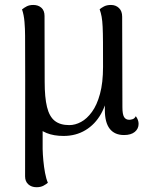

<svg xmlns="http://www.w3.org/2000/svg" viewBox="-20 -541 613 783"><path d="M239.2 13.4Q159.8 13.4 121.6 -34Q83.4 -81.3 82.8 -197.3L82.3 -395.3Q82.3 -422.1 79.9 -451.3Q77.5 -480.5 69.8 -502.6Q77.9 -509.3 88.8 -515Q99.8 -520.8 116 -520.8Q136 -520.8 148.8 -509.3Q161.6 -497.8 161.6 -476.2L162.2 -206.9Q162.2 -143.6 171.7 -104.7Q181.2 -65.7 203.3 -48.2Q225.3 -30.8 262.5 -30.8Q286.6 -30.8 310.5 -43.7Q334.5 -56.5 355 -84.7Q375.5 -112.8 387.8 -158.2Q400.2 -203.5 400.2 -268.5Q400.2 -328.9 400 -367.8Q399.8 -406.8 398.6 -431.6Q397.4 -456.5 394.5 -472.5Q391.6 -488.5 386.4 -503.1Q392.2 -508.4 403.8 -514.6Q415.4 -520.8 432.5 -520.8Q452.1 -520.8 465.1 -508.3Q478.2 -495.9 478.2 -472.9L479.2 -103.4Q479.2 -75.4 485.9 -63.9Q492.7 -52.5 507.3 -52.5Q512.8 -52.5 520.8 -55Q528.8 -57.5 533.8 -67.2Q545.2 -52.1 545.2 -36Q545.2 -15.8 529.6 -3Q514 9.7 485.8 9.7Q447.5 9.7 427.5 -15.8Q407.6 -41.4 407.6 -92.4V-162.7L422.5 -180.8Q416.6 -120.3 392.2 -77Q367.7 -33.7 328.5 -10.2Q289.4 13.4 239.2 13.4ZM129 222.5Q108.5 222.5 95.4 210.7Q82.3 198.9 82.3 178.3L82.8 -264.7L153.9 -63.8V66.8Q154.4 88.2 156.8 114Q159.2 139.8 163.7 164Q168.2 188.1 175.2 204.3Q169.4 209.6 157.8 216Q146.2 222.5 129 222.5Z"/></svg>

Font: Arima Thin
Style: Regular
Weight: 100
Designer: Joana Correia and Natanael Gama
Foundry: NDISCOVER
Version: Version 1.101;gftools[0.9.23]